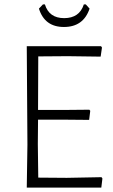

<svg xmlns="http://www.w3.org/2000/svg" viewBox="-20 -848 509 868"><path d="M368 -828 385 -809Q357 -726 269 -726Q182 -726 156 -809L174 -828H183Q202 -766 270 -766Q339 -766 359 -828ZM439 -47 443 -41 438 0H101L104 -194L101 -639H437L441 -633L435 -592L286 -594L153 -593L152 -351H277L384 -352L388 -347L383 -306L272 -307H152L151 -197L153 -45L282 -44Z"/></svg>

Font: Alegreya Sans Light
Style: Regular
Weight: 300
Designer: Juan Pablo del Peral
Foundry: Huerta Tipografica
Version: Version 2.007